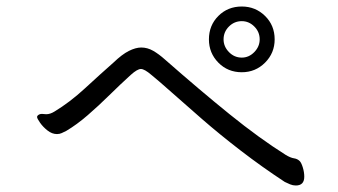

<svg xmlns="http://www.w3.org/2000/svg" viewBox="-20 -678 1040 590"><path d="M824 -557Q824 -515 794.5 -485.5Q765 -456 723 -456Q680 -456 651 -485.5Q622 -515 622 -557Q622 -600 651 -629Q680 -658 723 -658Q765 -658 794.5 -629Q824 -600 824 -557ZM723 -501Q745 -501 761.5 -518Q778 -535 778 -557Q778 -580 761.5 -596.5Q745 -613 723 -613Q700 -613 683.5 -596.5Q667 -580 667 -557Q667 -535 683.5 -518Q700 -501 723 -501ZM329 -486Q355 -511 376 -521.5Q397 -532 414 -532Q433 -532 450.5 -522Q468 -512 487 -495Q594 -401 685.5 -327Q777 -253 858 -202Q873 -193 883.5 -191.5Q894 -190 901 -183Q906 -178 910.5 -163.5Q915 -149 915 -135Q915 -108 889 -108Q880 -108 871.5 -111.5Q863 -115 855 -119Q785 -165 720 -215Q655 -265 601 -312Q547 -359 506.5 -395Q466 -431 445 -448Q424 -466 413 -466Q402 -466 382 -448Q350 -419 316.5 -386Q283 -353 249.5 -324Q216 -295 184 -276Q176 -272 169.5 -269Q163 -266 155 -266Q140 -266 126 -277Q112 -288 103 -301Q94 -314 94 -318Q94 -321 95 -322Q100 -328 109 -328Q112 -328 115.5 -327.5Q119 -327 122 -327Q134 -327 147 -335Q195 -364 241 -406.5Q287 -449 329 -486Z"/></svg>

Font: Klee One SemiBold
Style: Regular
Weight: 600
Designer: Fontworks Inc.
Foundry: Fontworks Inc.
Version: Version 1.00;January 12, 2022;FontCreator 13.0.0.2683 64-bit